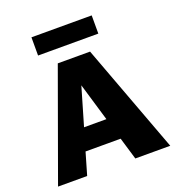

<svg xmlns="http://www.w3.org/2000/svg" viewBox="-149 -969 1007 1090"><g transform="rotate(-20 354.0 -424.0)"><path d="M442 -134H230L191 0H15L253 -658H448L693 0H482ZM404 -266 336 -495 269 -266ZM163 -848H527V-738H163Z"/></g></svg>

Font: Ysabeau Heavy
Style: Regular
Weight: 800
Designer: Christian Thalmann (Catharsis Fonts)
Version: Version 0.003